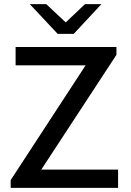

<svg xmlns="http://www.w3.org/2000/svg" viewBox="-20 -915 636 935"><path d="M339 -750H261L125 -895H205L300 -806L394 -895H474ZM547 -648 181 -89H555V0H32V-38L397 -597H56V-686H547Z"/></svg>

Font: Chivo
Style: Regular
Weight: 400
Designer: Hector Gatti
Foundry: Omnibus-Type
Version: Version 1.006; ttfautohint (v1.4.1)